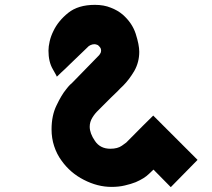

<svg xmlns="http://www.w3.org/2000/svg" viewBox="-20 -770 873 791"><path d="M213.9 -454.1Q213.9 -453.1 230.5 -469.7Q248 -485.4 269.5 -506.8Q296.9 -533.2 321.3 -556.6Q345.7 -580.1 345.7 -580.1Q345.7 -580.1 352.5 -584Q360.4 -587.9 369.1 -587.9Q373 -587.9 378.9 -585.9Q383.8 -585 387.7 -580.1Q392.6 -575.2 394.5 -571.3Q396.5 -566.4 396.5 -561.5Q396.5 -553.7 392.6 -548.8Q388.7 -543 388.7 -543Q350.6 -503.9 275.4 -426.8Q275.4 -426.8 268.6 -420.9Q261.7 -414.1 252 -401.4Q233.4 -378.9 212.9 -335.9Q192.4 -293.9 192.4 -237.3Q192.4 -200.2 203.1 -168Q213.9 -134.8 233.4 -108.4Q269.5 -57.6 325.2 -29.3Q381.8 0 439.5 0Q469.7 0 494.1 -5.9Q519.5 -11.7 539.1 -19.5Q575.2 -35.2 593.8 -53.7Q612.3 -71.3 612.3 -71.3Q635.7 -46.9 683.6 1Q711.9 -27.3 793.9 -111.3Q748 -157.2 611.3 -293.9Q583 -266.6 500 -182.6Q500 -182.6 482.4 -169.9Q464.8 -157.2 434.6 -157.2Q392.6 -157.2 371.1 -189.5Q349.6 -220.7 349.6 -248Q349.6 -267.6 360.4 -285.2Q371.1 -302.7 384.8 -315.4Q384.8 -315.4 400.4 -331.1Q416 -346.7 436.5 -367.2Q450.2 -380.9 463.9 -393.6Q476.6 -407.2 487.3 -417Q511.7 -441.4 533.2 -477.5Q553.7 -513.7 553.7 -556.6Q553.7 -585 539.1 -630.9Q524.4 -675.8 485.4 -710Q464.8 -727.5 436.5 -738.3Q408.2 -750 371.1 -750Q301.8 -750 260.7 -716.8Q219.7 -683.6 200.2 -642.6Q189.5 -621.1 184.6 -599.6Q179.7 -578.1 179.7 -561.5Q179.7 -515.6 197.3 -485.4Q214.8 -455.1 213.9 -454.1Z"/></svg>

Font: Big John
Style: Regular
Weight: 400
Designer: Ion Lucin
Version: Version 1.000